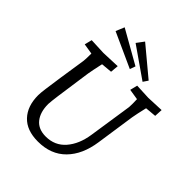

<svg xmlns="http://www.w3.org/2000/svg" viewBox="-261 -1103 1268 1268"><g transform="rotate(45 372.5 -469.0)"><path d="M99 -203Q99 -224 105 -268Q111 -312 123 -395L150 -572Q153 -589 153 -646L79 -658L92 -710Q187 -705 206 -705Q228 -705 335 -710L330 -653L253 -646L248 -623Q243 -600 238.5 -578Q234 -556 231 -538L222 -475Q204 -351 196 -291.5Q188 -232 187 -209Q187 -133 222.5 -89Q258 -45 327 -45Q412 -45 465 -106Q518 -167 533 -267L579 -572Q580 -578 580 -603Q580 -633 579 -646L504 -658L517 -710Q607 -705 625 -705Q645 -705 745 -710L742 -653L664 -646Q647 -574 641 -538L601 -266Q582 -134 508.5 -59.5Q435 15 314 15Q209 15 154 -43.5Q99 -102 99 -203ZM310 -902 348 -953 547 -787 524 -753ZM161 -864 186 -924 419 -792 405 -753Z"/></g></svg>

Font: Andada Pro
Style: Italic
Weight: 400
Italic angle: -7°
Designer: Carolina Giovagnoli
Foundry: Huerta Tipografica
Version: Version 3.005; ttfautohint (v1.8.4)